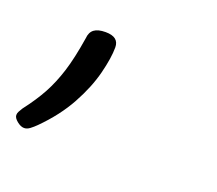

<svg xmlns="http://www.w3.org/2000/svg" viewBox="-60 -144 429 379"><g transform="rotate(20 154.5 45.5)"><path d="M19 162Q12 162 4 155.5Q-4 149 -4 143Q-4 139 -2 135.5Q0 132 3 127Q23 101 35.5 78Q48 55 57 26.5Q66 -2 73 -46Q74 -59 82 -65Q90 -71 106 -71Q120 -71 127 -65.5Q134 -60 134 -49Q134 -27 125.5 6.5Q117 40 97 76.5Q77 113 43 147Q37 153 31 157.5Q25 162 19 162Z"/></g></svg>

Font: Playwrite IS Thin
Style: Regular
Weight: 250
Designer: Veronika Burian, José Scaglione
Foundry: TypeTogether
Version: Version 1.002